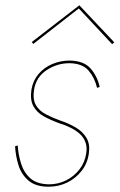

<svg xmlns="http://www.w3.org/2000/svg" viewBox="-20 -697 452 726"><path d="M47 -147Q49 -113 59.5 -79Q70 -45 94.5 -23Q119 -1 165 0Q200 0 230 -15Q260 -30 280.5 -56.5Q301 -83 306 -117Q310 -141 303 -159.5Q296 -178 281.5 -191Q267 -204 247 -214Q227 -224 204 -231Q171 -243 145 -257.5Q119 -272 106 -296Q93 -320 99 -359Q105 -393 126 -417.5Q147 -442 178 -455Q209 -468 244 -468Q297 -467 322.5 -438Q348 -409 357 -368L347 -365Q338 -403 315 -430Q292 -457 243 -458Q196 -458 156.5 -432Q117 -406 109 -359Q103 -322 115.5 -300Q128 -278 154 -264.5Q180 -251 211 -240Q241 -230 267 -214.5Q293 -199 307 -175.5Q321 -152 316 -117Q311 -80 289 -51.5Q267 -23 234.5 -7Q202 9 164 9Q115 9 88 -14Q61 -37 50 -72Q39 -107 37 -144ZM106 -531 100 -538 280 -677 412 -537 404 -530 278 -665Z"/></svg>

Font: Jost Thin
Style: Italic
Weight: 200
Italic angle: -5°
Version: Version 3.710